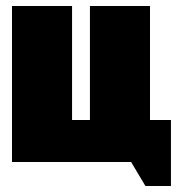

<svg xmlns="http://www.w3.org/2000/svg" viewBox="-20 -540 600 640"><path d="M20 0V-520H220.2V-140.1H279.8V-520H480V-140.1H549.8V80.1H464.8L417 0Z"/></svg>

Font: Mikodacs
Style: Regular
Weight: 400
Designer: gluk (gluksza@wp.pl)
Foundry: gluk (gluksza@wp.pl)
Version: Version 0.28